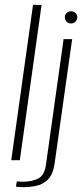

<svg xmlns="http://www.w3.org/2000/svg" viewBox="-20 -655 336 785"><path d="M26 0 115 -635H150L61 0ZM67 110Q62 110 55 109.5Q48 109 45 108L49 86Q50 87 57.5 87.5Q65 88 72 88Q112 88 137 74.5Q162 61 168 18L240 -495H275L203 15Q197 57 177.5 77.5Q158 98 129.5 104.5Q101 111 67 110ZM270 -559Q260 -559 252.5 -566.5Q245 -574 245 -584Q245 -595 252.5 -602Q260 -609 270 -609Q281 -609 288.5 -602Q296 -595 296 -584Q296 -574 288.5 -566.5Q281 -559 270 -559Z"/></svg>

Font: Alumni Sans Thin ExtraLight
Style: Italic
Weight: 250
Italic angle: -8°
Version: Version 1.016